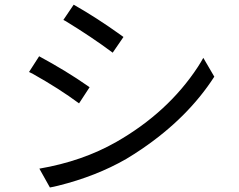

<svg xmlns="http://www.w3.org/2000/svg" viewBox="-20 -788 1040 836"><path d="M300.8 -767.6Q402.3 -710 506.8 -634.8Q512.7 -629.9 517.6 -627L470.7 -558.6Q377.9 -627.9 263.7 -697.3Q258.8 -699.2 255.9 -701.2ZM151.4 -53.7Q338.9 -85.9 486.3 -169.9Q711.9 -298.8 841.8 -497.1Q854.5 -516.6 865.2 -536.1L913.1 -454.1Q797.9 -275.4 596.7 -138.7Q563.5 -116.2 529.3 -95.7Q398.4 -20.5 233.4 20.5Q213.9 25.4 197.3 28.3ZM150.4 -543Q269.5 -478.5 360.4 -415Q366.2 -411.1 370.1 -408.2L324.2 -337.9Q237.3 -402.3 124 -465.8Q114.3 -470.7 106.4 -474.6Z"/></svg>

Font: Taipei Sans TC Beta
Style: Regular
Weight: 400
Designer: JT Foundry
Foundry: JT Foundry
Version: Version 1.000